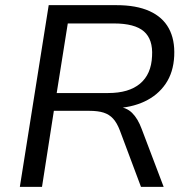

<svg xmlns="http://www.w3.org/2000/svg" viewBox="-20 -725 733 745"><path d="M57 0 169 -705H432Q509 -705 560 -682Q611 -659 635 -615Q659 -571 656 -508Q653 -444 622.5 -399.5Q592 -355 540.5 -331Q489 -307 423 -305V-312L435 -311Q470 -309 492.5 -287Q515 -265 530 -224L615 0H527L445 -219Q434 -248 419 -264.5Q404 -281 382 -288Q360 -295 326 -295H189L143 0ZM200 -364H400Q480 -364 523.5 -400.5Q567 -437 570 -507Q574 -572 538.5 -603Q503 -634 422 -634H243Z"/></svg>

Font: Nunito Sans 10pt
Style: Italic
Weight: 400
Italic angle: -9°
Designer: Vernon Adams
Foundry: Vernon Adams
Version: Version 3.101;gftools[0.9.27]